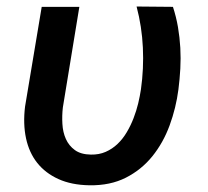

<svg xmlns="http://www.w3.org/2000/svg" viewBox="-20 -549 627 580"><path d="M219.7 -528.3 169.9 -224.6Q167 -199.7 168.5 -174.6Q169.9 -149.4 179 -129.2Q188 -108.9 206.1 -95.7Q224.1 -82.5 254.4 -82Q279.3 -81.5 299.3 -90.3Q319.3 -99.1 335.2 -114.3Q351.1 -129.4 363 -149.7Q375 -169.9 383.5 -192.1Q392.1 -214.4 397.5 -236.8Q402.8 -259.3 405.8 -279.3Q414.6 -341.8 411.6 -405Q408.7 -468.3 392.6 -529.3L502.4 -528.3Q512.2 -498.5 517.6 -467.3Q522.9 -436 524.7 -404.5Q526.4 -373 524.7 -341.3Q522.9 -309.6 519 -278.8Q511.7 -222.7 492.4 -170.2Q473.1 -117.7 440.2 -76.9Q407.2 -36.1 360.1 -12.2Q313 11.7 250 10.7Q195.8 9.8 156.5 -8.1Q117.2 -25.9 92.5 -56.9Q67.9 -87.9 58.6 -131.3Q49.3 -174.8 55.7 -227.1L106 -528.3Z"/></svg>

Font: Roboto Mono Medium
Style: Italic
Weight: 500
Designer: Google
Version: Version 2.000985; 2015; ttfautohint (v1.3)